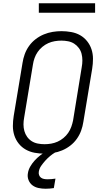

<svg xmlns="http://www.w3.org/2000/svg" viewBox="-20 -934 640 1177"><path d="M253 8Q222 8 192.5 2.5Q163 -3 138 -17Q113 -31 95 -53.5Q77 -76 68 -103.5Q59 -131 59 -161.5Q59 -192 64 -223L118 -548Q122 -575 131.5 -601.5Q141 -628 158 -652Q175 -676 198.5 -694Q222 -712 248.5 -723Q275 -734 302.5 -738.5Q330 -743 357 -743Q387 -743 417 -737.5Q447 -732 471.5 -718Q496 -704 514 -681.5Q532 -659 541 -631.5Q550 -604 550 -573.5Q550 -543 545 -512L491 -187Q487 -160 477.5 -133.5Q468 -107 451 -83Q434 -59 410.5 -41Q387 -23 360.5 -12Q334 -1 306.5 3.5Q279 8 253 8ZM253 -50Q273 -50 293.5 -53.5Q314 -57 333 -65.5Q352 -74 369 -88Q386 -102 398 -119.5Q410 -137 417 -156.5Q424 -176 428 -196L481 -522Q485 -543 485 -564Q485 -585 480 -604.5Q475 -624 463 -640Q451 -656 434.5 -666.5Q418 -677 397.5 -681Q377 -685 356 -685Q336 -685 315.5 -681.5Q295 -678 276 -669.5Q257 -661 240 -647Q223 -633 211 -615.5Q199 -598 192 -578.5Q185 -559 182 -539L128 -213Q124 -192 124 -171Q124 -150 129.5 -130.5Q135 -111 146.5 -95Q158 -79 174.5 -68.5Q191 -58 211.5 -54Q232 -50 253 -50ZM259 223Q237 223 216 218.5Q195 214 179 202Q163 190 155 170Q147 150 151 128Q154 107 165.5 87Q177 67 192.5 50Q208 33 226.5 18.5Q245 4 265 -7L267 -8H320L319 0Q302 10 286.5 23Q271 36 257.5 51Q244 66 232.5 82.5Q221 99 218 118Q216 129 219.5 139Q223 149 231 155Q239 161 249.5 163Q260 165 271 165Q283 165 295 164Q307 163 320 161L310 219Q297 221 284.5 222Q272 223 259 223ZM218 -856V-914H563V-856Z"/></svg>

Font: Iosevka SS04 Light Extended
Style: Italic
Weight: 300
Width: 7
Italic angle: -9°
Monospace: yes
Designer: Belleve Invis
Foundry: Belleve Invis
Version: Version 19.0.0; ttfautohint (v1.8.4)